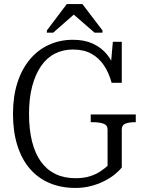

<svg xmlns="http://www.w3.org/2000/svg" viewBox="-20 -916 705 946"><path d="M580 -278V-91Q567 -74 544.5 -56Q522 -38 492 -23Q462 -8 426.5 1Q391 10 352 10Q280 10 223 -14.5Q166 -39 126 -86Q86 -133 65 -201Q44 -269 44 -355Q44 -440 65.5 -507.5Q87 -575 126.5 -622.5Q166 -670 220.5 -695Q275 -720 339 -720Q396 -720 437.5 -701Q479 -682 507 -648Q535 -614 549 -567L523 -562L536 -710H580V-508H530Q516 -559 491 -595.5Q466 -632 429 -652Q392 -672 339 -672Q290 -672 250 -651.5Q210 -631 182 -590Q154 -549 138.5 -490.5Q123 -432 123 -355Q123 -278 138 -218.5Q153 -159 182 -119Q211 -79 253.5 -58.5Q296 -38 352 -38Q394 -38 424.5 -48Q455 -58 476 -72.5Q497 -87 510 -99V-278Q510 -300 489 -307Q468 -314 437 -314H427V-352H649V-314H645Q617 -314 598.5 -307Q580 -300 580 -278ZM386 -896H309L211 -766V-755H242L355 -854H332L446 -755H485V-766Z"/></svg>

Font: Roboto Serif 28pt Condensed Light
Style: Regular
Weight: 300
Width: 3
Designer: Greg Gazdowicz
Foundry: Commercial Type
Version: Version 1.008